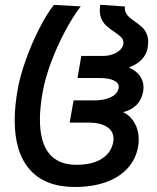

<svg xmlns="http://www.w3.org/2000/svg" viewBox="-20 -748 640 784"><path d="M40 -256.5Q40 -316 52.5 -384.5Q61.5 -435.5 84.8 -501.5Q108 -567.5 139 -628.8Q170 -690 200 -728L309.5 -722Q277.5 -680 245 -619Q212.5 -558 188 -492Q163.5 -426 154 -370.5Q143 -309.5 143 -259.5Q143 -167.5 180.5 -121.2Q218 -75 292 -75Q356 -75 395.2 -99.5Q434.5 -124 442.5 -169Q443.5 -173.5 443.5 -182Q443.5 -212.5 416.5 -230Q389.5 -247.5 340 -247.5H264.5L280.5 -338H363Q406 -338 433.2 -351.5Q460.5 -365 464.5 -388.5L465 -393Q465 -410 444.2 -419.8Q423.5 -429.5 385.5 -429.5H296.5L312 -519.5H399Q423 -519.5 442.5 -527Q462 -534.5 473 -547Q484 -559.5 484 -573.5Q484 -586.5 475 -595.8Q466 -605 446.5 -618Q428 -630.5 416.2 -640.8Q404.5 -651 396 -667.2Q387.5 -683.5 387.5 -706Q387.5 -718 389.5 -728.5L490 -721.5Q488.5 -707 493.8 -696.2Q499 -685.5 507.5 -678Q516 -670.5 531 -660Q548.5 -647.5 559.2 -638Q570 -628.5 577.5 -613Q585 -597.5 585 -576Q585 -566 582.5 -551Q578 -525 557.8 -504.2Q537.5 -483.5 506 -472.5Q535 -460 550.5 -439Q566 -418 566 -391.5Q566 -383.5 564.5 -374.5Q558.5 -341 538.2 -320.2Q518 -299.5 483.5 -290Q512 -276 529.2 -246.5Q546.5 -217 546.5 -179Q546.5 -162.5 544 -150Q535 -98 501 -60.8Q467 -23.5 412 -4Q357 15.5 285.5 15.5Q165.5 15.5 102.8 -54.2Q40 -124 40 -256.5Z"/></svg>

Font: JuliaMono Medium
Style: Italic
Weight: 500
Italic angle: -9°
Monospace: yes
Designer: cormullion
Foundry: corm
Version: Version 0.054; ttfautohint (v1.8.4)